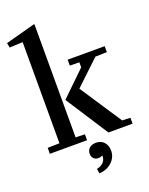

<svg xmlns="http://www.w3.org/2000/svg" viewBox="-184 -899 947 1217"><g transform="rotate(-20 289.0 -291.0)"><path d="M201 -806 205 -804V-42L267 -40V0H16V-40L96 -42V-722L94 -724L7 -720L1 -752ZM226 -288 390 -447V-481L326 -482V-522H576V-482L498 -480L333 -324L519 -42L574 -40V0H411L226 -286ZM325 123Q312 131 296 131Q277 131 265 119Q253 107 253 87Q253 63 269.5 48.5Q286 34 314 34Q348 34 368 56.5Q388 79 388 113Q388 158 354.5 189.5Q321 221 269 224L264 192Q292 187 309 169.5Q326 152 325 123Z"/></g></svg>

Font: Minipax
Style: Bold
Weight: 500
Designer: Raphaël Ronot, Igor Stepanchenko (Cyrillic)
Foundry: steppetype
Version: Version 1.002